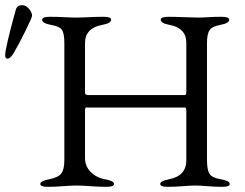

<svg xmlns="http://www.w3.org/2000/svg" viewBox="-40 -718 949 743"><path d="M13 -513Q0 -491 -11 -491Q-20 -491 -20 -504Q-20 -532 21 -680Q26 -698 46 -698Q60 -698 72 -684Q84 -670 84 -657Q84 -650 57.5 -596.5Q31 -543 13 -513ZM761 -100Q761 -61 770.5 -45.5Q780 -30 816 -24Q849 -18 849 -6Q849 5 820 5Q791 5 763 2.5Q735 0 716 0Q697 0 667 2.5Q637 5 609 5Q580 5 580 -6Q580 -18 613 -24Q681 -37 681 -97V-287Q681 -302 676 -302H294Q289 -302 289 -291V-106Q289 -75 311 -52.5Q333 -30 368 -24Q401 -18 401 -6Q401 5 372 5Q344 5 310.5 2.5Q277 0 255 0Q235 0 204 2.5Q173 5 145 5Q116 5 116 -6Q116 -18 149 -24Q185 -31 197 -46.5Q209 -62 209 -99V-551Q209 -588 200 -602Q191 -616 156 -622Q123 -628 123 -642Q123 -653 152 -653Q181 -653 209 -651.5Q237 -650 255 -650Q274 -650 303 -651.5Q332 -653 361 -653Q390 -653 390 -642Q390 -628 357 -622Q289 -610 289 -551V-359Q289 -350 303 -350H674Q681 -350 681 -362V-552Q681 -610 615 -622Q582 -628 582 -642Q582 -653 611 -653Q639 -653 672.5 -651.5Q706 -650 727 -650Q743 -650 766 -651.5Q789 -653 818 -653Q847 -653 847 -642Q847 -628 814 -622Q780 -616 770.5 -600.5Q761 -585 761 -552Z"/></svg>

Font: EB Garamond SC 12
Style: Regular
Weight: 400
Version: Version 0.016 ; ttfautohint (v0.97) -l 8 -r 50 -G 200 -x 0 -